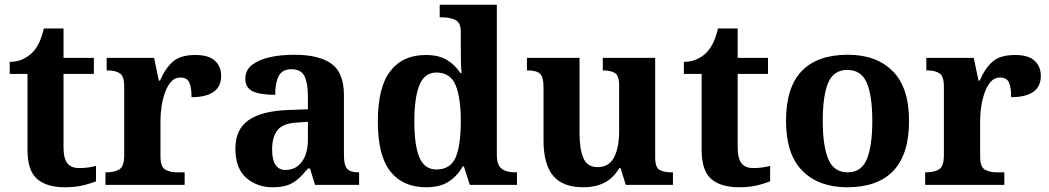

<svg xmlns="http://www.w3.org/2000/svg" viewBox="-20 -780 4426 810"><path d="M254 10Q177 10 136.5 -25Q96 -60 96 -148V-468H21V-519Q53 -519 78.5 -531.5Q104 -544 119 -561Q150 -594 165 -660H248V-536H376V-468H248V-158Q248 -113 263.5 -92Q279 -71 314 -71Q334 -71 352 -73.5Q370 -76 385 -80V-15Q369 -8 334.5 1Q300 10 254 10Z M425 0V-53H429Q463 -53 483.5 -65.5Q504 -78 504 -125V-415Q504 -459 485 -471Q466 -483 433 -483H430V-536H630L650 -440H655Q678 -493 710 -520.5Q742 -548 804 -548Q861 -548 887 -523.5Q913 -499 913 -460Q913 -414 880.5 -392Q848 -370 788 -370Q788 -411 778.5 -432Q769 -453 741 -453Q718 -453 702.5 -436Q687 -419 677 -392Q667 -365 662 -333.5Q657 -302 657 -273V-120Q657 -76 677 -64.5Q697 -53 727 -53H759V0Z M1130 10Q1064 10 1018.5 -30Q973 -70 973 -153Q973 -234 1028.5 -273Q1084 -312 1197 -316L1279 -319V-374Q1279 -429 1264.5 -458.5Q1250 -488 1209 -488Q1171 -488 1156 -459.5Q1141 -431 1141 -380Q1077 -380 1046 -395Q1015 -410 1015 -447Q1015 -484 1043 -506Q1071 -528 1117.5 -538.5Q1164 -549 1221 -549Q1326 -549 1378.5 -511Q1431 -473 1431 -379V-124Q1431 -83 1444.5 -68Q1458 -53 1491 -53H1495V0H1309L1288 -69H1279Q1257 -42 1237 -24.5Q1217 -7 1192.5 1.5Q1168 10 1130 10ZM1185 -63Q1228 -63 1253.5 -97.5Q1279 -132 1279 -191V-266L1234 -263Q1174 -260 1151 -231.5Q1128 -203 1128 -149Q1128 -63 1185 -63Z M1778 10Q1680 10 1627 -56.5Q1574 -123 1574 -267Q1574 -412 1626.5 -480Q1679 -548 1776 -548Q1832 -548 1866.5 -526.5Q1901 -505 1922 -472H1927Q1925 -495 1924.5 -526Q1924 -557 1924 -584V-645Q1924 -686 1900 -696.5Q1876 -707 1843 -707H1835V-760H2076V-129Q2076 -83 2096.5 -68Q2117 -53 2153 -53H2161V0H1962L1937 -78H1932Q1909 -37 1872.5 -13.5Q1836 10 1778 10ZM1821 -65Q1880 -65 1902 -115.5Q1924 -166 1924 -269Q1924 -368 1902 -421Q1880 -474 1821 -474Q1771 -474 1749.5 -421Q1728 -368 1728 -268Q1728 -166 1749.5 -115.5Q1771 -65 1821 -65Z M2441 10Q2354 10 2313.5 -38.5Q2273 -87 2273 -188V-412Q2273 -455 2258 -469Q2243 -483 2206 -483H2203V-536H2425V-216Q2425 -152 2441 -113.5Q2457 -75 2501 -75Q2549 -75 2570.5 -116Q2592 -157 2592 -227V-419Q2592 -462 2573.5 -472.5Q2555 -483 2526 -483H2523V-536H2744V-116Q2744 -73 2763 -63Q2782 -53 2811 -53H2819V0H2620L2598 -71H2593Q2567 -28 2529.5 -9Q2492 10 2441 10Z M3098 10Q3021 10 2980.5 -25Q2940 -60 2940 -148V-468H2865V-519Q2897 -519 2922.5 -531.5Q2948 -544 2963 -561Q2994 -594 3009 -660H3092V-536H3220V-468H3092V-158Q3092 -113 3107.5 -92Q3123 -71 3158 -71Q3178 -71 3196 -73.5Q3214 -76 3229 -80V-15Q3213 -8 3178.5 1Q3144 10 3098 10Z M3554 10Q3434 10 3365 -59.5Q3296 -129 3296 -270Q3296 -411 3362 -480Q3428 -549 3557 -549Q3677 -549 3746 -480Q3815 -411 3815 -270Q3815 -129 3749 -59.5Q3683 10 3554 10ZM3556 -53Q3614 -53 3637 -108.5Q3660 -164 3660 -270Q3660 -377 3636.5 -431Q3613 -485 3555 -485Q3497 -485 3474 -431Q3451 -377 3451 -270Q3451 -164 3474.5 -108.5Q3498 -53 3556 -53Z M3883 0V-53H3887Q3921 -53 3941.5 -65.5Q3962 -78 3962 -125V-415Q3962 -459 3943 -471Q3924 -483 3891 -483H3888V-536H4088L4108 -440H4113Q4136 -493 4168 -520.5Q4200 -548 4262 -548Q4319 -548 4345 -523.5Q4371 -499 4371 -460Q4371 -414 4338.5 -392Q4306 -370 4246 -370Q4246 -411 4236.5 -432Q4227 -453 4199 -453Q4176 -453 4160.5 -436Q4145 -419 4135 -392Q4125 -365 4120 -333.5Q4115 -302 4115 -273V-120Q4115 -76 4135 -64.5Q4155 -53 4185 -53H4217V0Z"/></svg>

Font: Noto Serif Ethiopic
Style: Bold
Weight: 700
Designer: Monotype Design Team
Foundry: Monotype Imaging Inc.
Version: Version 2.102; ttfautohint (v1.8.4.7-5d5b)